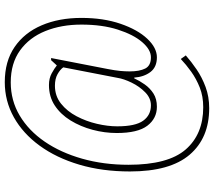

<svg xmlns="http://www.w3.org/2000/svg" viewBox="-66 -688 896 804"><g transform="rotate(-90 382.0 -286.0)"><path d="M331 142Q206 142 136 60Q66 -22 66 -190Q66 -306 94.5 -402Q123 -498 174 -568Q225 -638 293 -676Q361 -714 440 -714Q527 -714 587 -673Q647 -632 678 -559.5Q709 -487 709 -393Q709 -301 684.5 -229.5Q660 -158 622 -117.5Q584 -77 544 -77Q503 -77 482.5 -104Q462 -131 459 -172H456Q446 -150 430.5 -128Q415 -106 392.5 -91.5Q370 -77 337 -77Q288 -77 257.5 -117Q227 -157 227 -245Q227 -296 240.5 -346.5Q254 -397 279.5 -438.5Q305 -480 342 -504.5Q379 -529 428 -529Q456 -529 477 -517.5Q498 -506 510 -496L532 -520H541L495 -283Q489 -252 487 -231Q485 -210 485 -191Q485 -150 497 -126Q509 -102 544 -102Q576 -102 607.5 -138.5Q639 -175 660 -240.5Q681 -306 681 -393Q681 -477 654 -544Q627 -611 573 -650Q519 -689 439 -689Q363 -689 300 -651.5Q237 -614 191 -547Q145 -480 119.5 -390Q94 -300 94 -196Q94 -30 158 43.5Q222 117 335 117Q381 117 417.5 102.5Q454 88 484 66.5Q514 45 537 23L552 44Q526 67 493 89.5Q460 112 419.5 127Q379 142 331 142ZM343 -102Q373 -102 397.5 -126Q422 -150 438 -183Q454 -216 458 -242L502 -469Q493 -482 473.5 -493Q454 -504 425 -504Q382 -504 350 -478.5Q318 -453 297 -413Q276 -373 265.5 -328Q255 -283 255 -243Q255 -167 278.5 -134.5Q302 -102 343 -102Z"/></g></svg>

Font: Noto Serif Armenian Condensed Thin
Style: Regular
Weight: 100
Width: 3
Designer: Monotype Design Team
Foundry: Monotype Imaging Inc.
Version: Version 2.008; ttfautohint (v1.8.4.7-5d5b)